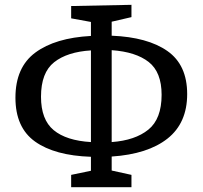

<svg xmlns="http://www.w3.org/2000/svg" viewBox="-20 -756 840 796"><path d="M525 -685 443 -666V-608Q592 -602 674 -544.5Q756 -487 756 -366Q756 -246 674.5 -181.5Q593 -117 443 -107V-49L525 -31V20H275V-31L357 -48V-106Q207 -111 125.5 -169Q44 -227 44 -351Q44 -477 126.5 -538Q209 -599 357 -607V-665L275 -680V-731L525 -736ZM650 -363Q650 -457 596.5 -499Q543 -541 443 -548V-167Q540 -174 595 -218.5Q650 -263 650 -363ZM150 -355Q150 -260 202.5 -216.5Q255 -173 357 -167V-547Q259 -541 204.5 -498Q150 -455 150 -355Z"/></svg>

Font: Bitter Medium
Style: Regular
Weight: 500
Designer: Sol Matas, and Bitter project Authors
Foundry: Sol Matas
Version: Version 2.001